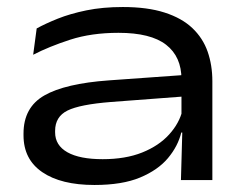

<svg xmlns="http://www.w3.org/2000/svg" viewBox="-20 -513 699 547"><path d="M495.5 0 499.5 -143.5 497 -162V-273.5V-287.5Q497 -351.5 453.2 -385.5Q409.5 -419.5 317.5 -419.5Q240.5 -419.5 180.2 -400Q120 -380.5 74.5 -357L84.5 -432Q109 -445.5 144.5 -459.8Q180 -474 226.2 -483.5Q272.5 -493 330 -493Q400 -493 449 -477.2Q498 -461.5 528 -433Q558 -404.5 571.5 -366Q585 -327.5 585 -281.5V0ZM249 14Q154 14 100.5 -22.5Q47 -59 47 -127.5V-132.5Q47 -207 106.2 -241Q165.5 -275 290 -284L507 -299.5L508.5 -238.5L296.5 -222.5Q207.5 -215.5 172.2 -198Q137 -180.5 137 -140V-136Q137 -99 172 -79.2Q207 -59.5 272.5 -59.5Q337.5 -59.5 385 -78.5Q432.5 -97.5 461.8 -129.8Q491 -162 500 -199.5L514 -135.5H496.5Q487 -96.5 458.5 -62.5Q430 -28.5 379 -7.2Q328 14 249 14Z"/></svg>

Font: Anek Gujarati Expanded
Style: Regular
Weight: 400
Width: 7
Designer: Mrunmayee Ghaisas (Gujarati), Yesha Goshar (Latin)
Foundry: Ek Type
Version: Version 1.003